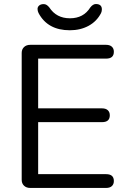

<svg xmlns="http://www.w3.org/2000/svg" viewBox="-20 -926 622 946"><path d="M502.9 -67.9Q541 -67.9 541 -34.2Q541 -18.1 531 -9Q521 0 502.9 0H128.9Q109.9 0 98.4 -11Q86.9 -22 86.9 -40V-665Q86.9 -683.1 98.4 -694.1Q109.9 -705.1 128.9 -705.1H502.9Q521 -705.1 531 -696Q541 -687 541 -670.9Q541 -637.2 502.9 -637.2H168V-392.1H482.9Q501 -392.1 511 -383.1Q521 -374 521 -357.9Q521 -324.2 482.9 -324.2H168V-67.9ZM223.1 -889.2Q257.8 -835.9 324.7 -835.9Q391.6 -835.9 424.8 -889.2Q438 -906.2 452.6 -906.2Q481.9 -905.8 481.9 -879.9Q481.9 -870.1 478 -861.8Q457 -820.8 416.5 -798.8Q376 -776.9 324.2 -776.9Q214.8 -776.9 169.9 -861.8Q165 -871.6 165 -881.8Q165 -892.1 173.1 -898.9Q181.2 -905.8 195.6 -905.8Q210 -905.8 223.1 -889.2Z"/></svg>

Font: Nunito-Regular
Style: Regular
Weight: 400
Designer: Vernon Adams
Foundry: newtypography
Version: Version 3.000